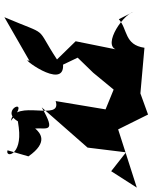

<svg xmlns="http://www.w3.org/2000/svg" viewBox="68 -674 679 854"><g transform="rotate(90 407.0 -246.5)"><path d="M547 9C673 -7 683 71 648 59L675 -34C612 -124 571 -87 551 -64C547 -114 573 -160 457 -93L636 -297L657 -468L741 -402L814 -516L555 -433L489 -566L395 -532L192 -550C179 -460 110 -476 65 -436L32 -501C50 -446 201 -351 203 -442L163 -244L244 -161C89 -59 144 -134 56 73L251 -39C222 18 387 -195 267 -188L236 -253L303 -322L378 -413L466 -377L429 -155C524 -186 416 27 517 44C403 -54 468 101 519 13Z"/></g></svg>

Font: Asimov Silicon
Style: Regular
Weight: 400
Designer: Google
Version: Version 2.000980; 2014